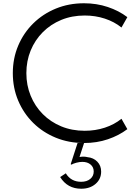

<svg xmlns="http://www.w3.org/2000/svg" viewBox="-20 -860 844 1176"><path d="M494.5 16Q573 16 640.8 -7Q708.5 -30 760 -69L724 -132.5Q680 -97 622 -78Q564 -59 499 -59Q420.5 -59 355.2 -86Q290 -113 242 -161.2Q194 -209.5 167.8 -273.8Q141.5 -338 141.5 -412Q141.5 -486.5 167.8 -550.5Q194 -614.5 242 -662.8Q290 -711 355.2 -738Q420.5 -765 499 -765Q564 -765 622 -746Q680 -727 724 -691.5L760 -755Q708 -794.5 640 -817.2Q572 -840 494.5 -840Q401.5 -840 322.2 -807.5Q243 -775 183.8 -716.8Q124.5 -658.5 91.5 -580.5Q58.5 -502.5 58.5 -412Q58.5 -321.5 91.5 -243.5Q124.5 -165.5 183.5 -107.2Q242.5 -49 322 -16.5Q401.5 16 494.5 16ZM477.5 296Q531 296 565.2 266.5Q599.5 237 599.5 191Q599.5 154.5 576 130.2Q552.5 106 515.5 102.5Q506 100 494.5 99.5Q483 99 467 101.5L495 16H455L413 145.5L417 148.5Q429.5 141.5 448.5 136.5Q467.5 131.5 484.5 131.5Q515.5 131.5 534.8 147.8Q554 164 554 190.5Q554 218.5 532.8 236Q511.5 253.5 477 253.5Q414.5 253.5 383 201.5L348.5 224.5Q393 296 477.5 296Z"/></svg>

Font: Spartan
Style: Regular
Weight: 400
Designer: Matt Bailey, Mirko Velimirovic
Foundry: Matt Bailey
Version: Version 1.003; ttfautohint (v1.8.3)